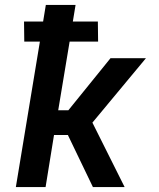

<svg xmlns="http://www.w3.org/2000/svg" viewBox="-20 -755 640 775"><path d="M44 0 141 -587H78L77 -668H154L165 -735H285L274 -668H375L376 -587H261L215 -310H256L426 -520H569L353 -260L483 0H355L254 -210H198L164 0Z"/></svg>

Font: Iosevka Aile
Style: Bold Italic
Weight: 700
Italic angle: -9°
Designer: Belleve Invis
Foundry: Belleve Invis
Version: Version 28.0.1; ttfautohint (v1.8.4)